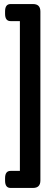

<svg xmlns="http://www.w3.org/2000/svg" viewBox="-20 -788 272 946"><path d="M143 -768Q179 -768 179 -731V101Q179 138 143 138H32Q5 138 5 102V90Q5 54 32 54H78V-684H32Q5 -684 5 -720V-732Q5 -768 32 -768Z"/></svg>

Font: Asap Condensed SemiBold
Style: Regular
Weight: 600
Width: 3
Designer: Pablo Cosgaya
Foundry: Omnibus-Type
Version: Version 3.001; ttfautohint (v1.8.4.7-5d5b)